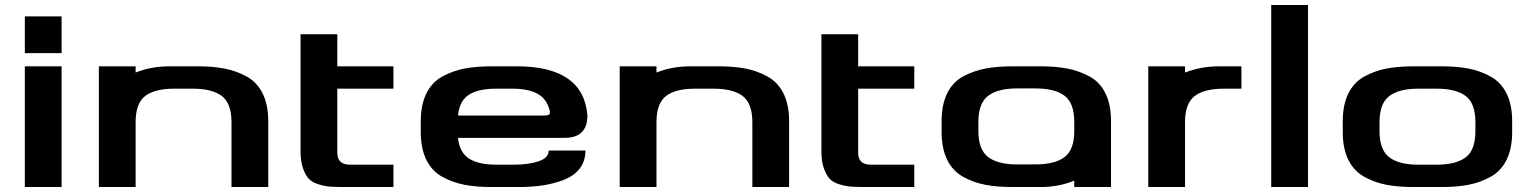

<svg xmlns="http://www.w3.org/2000/svg" viewBox="-20 -753 6168 773"><path d="M228 0H80V-486H228ZM228 -687V-539H80V-687Z M912 -261Q912 -337 873 -366.5Q834 -396 755 -396H682Q603 -396 564.5 -366.5Q526 -337 526 -261V0H378V-486H526V-461Q588 -486 664 -486H775Q837 -486 884 -477Q931 -468 973 -445Q1015 -422 1037.5 -376.5Q1060 -331 1060 -265V0H912Z M1190 -615H1338V-486H1564V-396H1338V-138Q1338 -90 1389 -90H1564V0H1370Q1333 0 1310.5 -1.5Q1288 -3 1262 -11Q1236 -19 1222.5 -34Q1209 -49 1199.5 -76.5Q1190 -104 1190 -144Z M2253 -198H1824Q1830 -139 1868.5 -114.5Q1907 -90 1978 -90H2049Q2107 -90 2148 -103.5Q2189 -117 2189 -147H2337Q2337 -104 2313.5 -74Q2290 -44 2249 -28.5Q2208 -13 2164 -6.5Q2120 0 2069 0H1960Q1897 0 1850 -9Q1803 -18 1761 -41Q1719 -64 1696.5 -109.5Q1674 -155 1674 -221V-265Q1674 -331 1696.5 -376.5Q1719 -422 1761 -445Q1803 -468 1850 -477Q1897 -486 1960 -486H2061Q2329 -486 2345 -288Q2345 -198 2253 -198ZM1978 -396Q1907 -396 1868.5 -372Q1830 -348 1824 -288H2172Q2185 -288 2190 -291.5Q2195 -295 2194 -304Q2183 -354 2145 -375Q2107 -396 2042 -396Z M3009 -261Q3009 -337 2970 -366.5Q2931 -396 2852 -396H2779Q2700 -396 2661.5 -366.5Q2623 -337 2623 -261V0H2475V-486H2623V-461Q2685 -486 2761 -486H2872Q2934 -486 2981 -477Q3028 -468 3070 -445Q3112 -422 3134.5 -376.5Q3157 -331 3157 -265V0H3009Z M3287 -615H3435V-486H3661V-396H3435V-138Q3435 -90 3486 -90H3661V0H3467Q3430 0 3407.5 -1.5Q3385 -3 3359 -11Q3333 -19 3319.5 -34Q3306 -49 3296.5 -76.5Q3287 -104 3287 -144Z M3919 -226Q3919 -151 3958 -121Q3997 -91 4075 -91H4148Q4227 -91 4266 -120.5Q4305 -150 4305 -226V-262Q4305 -338 4266 -367.5Q4227 -397 4148 -397H4075Q3997 -397 3958 -367Q3919 -337 3919 -262ZM4453 0H4305V-26Q4244 0 4168 0H4057Q3994 0 3947 -9Q3900 -18 3858 -41Q3816 -64 3793.5 -109.5Q3771 -155 3771 -222V-266Q3771 -332 3793.5 -377.5Q3816 -423 3858 -445.5Q3900 -468 3947 -477Q3994 -486 4057 -486H4168Q4230 -486 4277 -477Q4324 -468 4366 -445.5Q4408 -423 4430.5 -377.5Q4453 -332 4453 -266Z M4978 -396H4908Q4829 -396 4790 -366.5Q4751 -337 4751 -261V0H4603V-486H4751V-461Q4815 -486 4890 -486H4978Z M5246 -733V0H5098V-733Z M5534 -225Q5534 -150 5573 -120Q5612 -90 5690 -90H5763Q5842 -90 5881 -119.5Q5920 -149 5920 -225V-261Q5920 -337 5881 -366.5Q5842 -396 5763 -396H5690Q5612 -396 5573 -366Q5534 -336 5534 -261ZM5672 0Q5609 0 5562 -9Q5515 -18 5473 -41Q5431 -64 5408.5 -109.5Q5386 -155 5386 -221V-265Q5386 -331 5408.5 -376.5Q5431 -422 5473 -445Q5515 -468 5562 -477Q5609 -486 5672 -486H5783Q5845 -486 5892 -477Q5939 -468 5981 -445Q6023 -422 6045.5 -376.5Q6068 -331 6068 -265V-221Q6068 -155 6045.5 -109.5Q6023 -64 5981 -41Q5939 -18 5892 -9Q5845 0 5783 0Z"/></svg>

Font: Aneo
Style: Bold
Weight: 700
Designer: Anastasios Pappas
Foundry: Anastasios Pappas
Version: Version 1.000